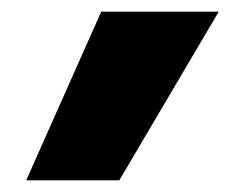

<svg xmlns="http://www.w3.org/2000/svg" viewBox="-20 -1240 421 330"><path d="M185 -930H25L154 -1220H356Z"/></svg>

Font: Boldonse
Style: Regular
Weight: 400
Designer: Universitype Foundry
Foundry: Universitype Foundry
Version: Version 1.000; ttfautohint (v1.8.4.7-5d5b)